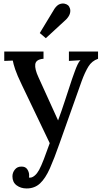

<svg xmlns="http://www.w3.org/2000/svg" viewBox="-20 -790 576 1081"><path d="M130 271Q97 271 73.5 253.5Q50 236 50 203Q50 182 63.5 165Q77 148 99 148Q123 147 133.5 163Q144 179 144 196Q144 199 144 202Q144 205 143 209Q146 211 152 210Q163 209 176 198Q189 187 200 167Q212 145 227 106Q242 67 260 16L103 -312Q76 -368 65.5 -399.5Q55 -431 52 -449L4 -447V-500H225V-459H223Q182 -455 178.5 -428Q175 -401 197 -354L307 -112Q326 -163 345.5 -223Q365 -283 386 -346Q393 -365 400.5 -386.5Q408 -408 416.5 -426Q425 -444 433 -451L368 -447V-500H532V-459Q497 -447 477.5 -415Q458 -383 440 -334L315 18Q286 101 261 157.5Q236 214 205.5 242.5Q175 271 130 271ZM238 -575 204 -604 287 -741Q301 -761 315.5 -766.5Q330 -772 342.5 -769.5Q355 -767 362 -761Q370 -755 374 -742Q378 -729 373.5 -713.5Q369 -698 353 -681Z"/></svg>

Font: Lora Medium
Style: Regular
Weight: 500
Designer: Olga Karpushina, Alexei Vanyashin (Cyrillic)
Foundry: Cyreal
Version: Version 3.004